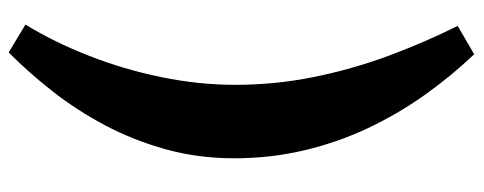

<svg xmlns="http://www.w3.org/2000/svg" viewBox="-346 -522 1083 430"><g transform="rotate(-90 195.0 -306.5)"><path d="M289 214.5Q240 163 197.7 103.5Q155.5 44 123.7 -23Q92 -90 74 -165.5Q56 -241 56 -323Q56 -403.5 76 -475.8Q96 -548 129.7 -611.8Q163.5 -675.5 206 -729.8Q248.5 -784 293 -828L355.5 -790.5Q316.5 -727 285.8 -648.7Q255 -570.5 237.8 -486.3Q220.5 -402 220.5 -321Q220.5 -231.5 238 -145Q255.5 -58.5 285.5 22.5Q315.5 103.5 352.5 177.5Z"/></g></svg>

Font: Literata Variable Black
Style: Regular
Weight: 900
Designer: Latin by Veronika Burian and Jose Scaglione. Greek by Irene Vlachou. Cyrillic by Vera Evstafieva.
Foundry: TypeTogether
Version: Version 3.021